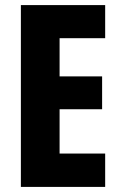

<svg xmlns="http://www.w3.org/2000/svg" viewBox="-20 -734 474 754"><path d="M393 0H62V-714H393V-584H214V-434H381V-305H214V-131H393Z"/></svg>

Font: Noto Sans Lao Looped ExtraCondensed ExtraBold
Style: Regular
Weight: 800
Width: 2
Designer: Mark Frömberg, Ben Mitchell
Foundry: The Fontpad Ltd
Version: Version 1.002; ttfautohint (v1.8.4.7-5d5b)